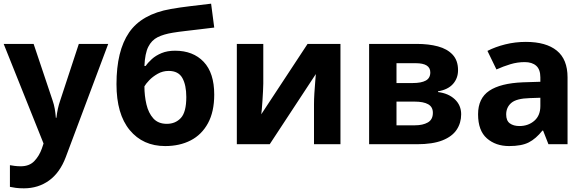

<svg xmlns="http://www.w3.org/2000/svg" viewBox="-20 -785 3184 1045"><path d="M0 -546H163L266 -239Q274 -216 278 -193Q282 -170 284 -144H287Q290 -170 295 -193Q300 -216 308 -239L409 -546H569L338 70Q306 155 247 197.5Q188 240 110 240Q84 240 66 237.5Q48 235 34 232V114Q44 116 60 118Q76 120 93 120Q140 120 167 91.5Q194 63 208 23L217 -4Z M614 -327Q614 -508 682.5 -608Q751 -708 909 -736Q961 -745 1016 -751.5Q1071 -758 1129 -765L1146 -635Q1112 -631 1071.5 -626Q1031 -621 991 -616.5Q951 -612 921 -607Q871 -599 838 -582.5Q805 -566 787 -530Q769 -494 766 -426H773Q785 -444 806.5 -463.5Q828 -483 859.5 -496Q891 -509 933 -509Q1031 -509 1088.5 -448.5Q1146 -388 1146 -270Q1146 -177 1112 -114.5Q1078 -52 1018 -21Q958 10 879 10Q758 10 686 -77Q614 -164 614 -327ZM888 -111Q935 -111 964.5 -143Q994 -175 994 -257Q994 -322 972.5 -360.5Q951 -399 898 -399Q866 -399 838.5 -383.5Q811 -368 792 -348Q773 -328 766 -315Q766 -264 777 -217Q788 -170 814.5 -140.5Q841 -111 888 -111Z M1413 -546V-330Q1413 -313 1411.5 -288Q1410 -263 1408.5 -237Q1407 -211 1405 -190.5Q1403 -170 1402 -163L1654 -546H1833V0H1689V-218Q1689 -244 1691 -277Q1693 -310 1695.5 -338.5Q1698 -367 1699 -382L1448 0H1269V-546Z M2473 -403Q2473 -359 2445.5 -328Q2418 -297 2364 -288V-284Q2421 -277 2455.5 -244.5Q2490 -212 2490 -163Q2490 -116 2465.5 -79Q2441 -42 2388 -21Q2335 0 2249 0H1989V-546H2249Q2313 -546 2363.5 -532.5Q2414 -519 2443.5 -487.5Q2473 -456 2473 -403ZM2322 -391Q2322 -441 2243 -441H2138V-333H2226Q2273 -333 2297.5 -346.5Q2322 -360 2322 -391ZM2336 -171Q2336 -203 2310.5 -217.5Q2285 -232 2236 -232H2138V-103H2239Q2281 -103 2308.5 -118.5Q2336 -134 2336 -171Z M2842 -557Q2952 -557 3010.5 -509.5Q3069 -462 3069 -364V0H2965L2936 -74H2932Q2897 -30 2858 -10Q2819 10 2751 10Q2678 10 2630 -32Q2582 -74 2582 -163Q2582 -250 2643 -291Q2704 -332 2826 -337L2921 -340V-364Q2921 -407 2898.5 -427Q2876 -447 2836 -447Q2796 -447 2758 -435.5Q2720 -424 2682 -407L2633 -508Q2676 -530 2730 -543.5Q2784 -557 2842 -557ZM2921 -253 2863 -251Q2791 -249 2763 -225Q2735 -201 2735 -162Q2735 -128 2755 -113.5Q2775 -99 2807 -99Q2855 -99 2888 -127.5Q2921 -156 2921 -208Z"/></svg>

Font: Noto Sans
Style: Bold
Weight: 700
Designer: Monotype Design Team
Foundry: Monotype Imaging Inc.
Version: Version 2.000;GOOG;noto-source:20170915:90ef993387c0; ttfaut